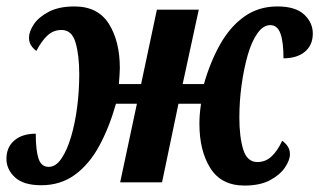

<svg xmlns="http://www.w3.org/2000/svg" viewBox="-39 -566 991 596"><path d="M89 9Q34 9 7.5 -15.5Q-19 -40 -19 -73Q-19 -109 5.5 -130Q30 -151 72 -151Q72 -100 80.5 -74Q89 -48 112 -48Q134 -48 151.5 -73.5Q169 -99 181.5 -141Q194 -183 200.5 -233.5Q207 -284 207 -335Q207 -395 195.5 -434Q184 -473 152 -473Q127 -473 108.5 -456Q90 -439 74 -408Q66 -413 58.5 -423.5Q51 -434 51 -449Q51 -468 66 -490.5Q81 -513 112.5 -529.5Q144 -546 192 -546Q265 -546 299 -492Q333 -438 333 -354Q333 -344 332 -332Q331 -320 330 -305H399L448 -536H578L528 -305H594Q614 -375 645 -429.5Q676 -484 720 -515Q764 -546 822 -546Q878 -546 905 -521Q932 -496 932 -462Q932 -426 907.5 -405.5Q883 -385 841 -385Q841 -436 831.5 -462Q822 -488 800 -488Q778 -488 760 -462.5Q742 -437 730 -395Q718 -353 711 -302.5Q704 -252 704 -201Q704 -141 716 -102Q728 -63 760 -63Q785 -63 803.5 -80Q822 -97 837 -129Q846 -123 853.5 -112.5Q861 -102 861 -87Q861 -69 845.5 -46Q830 -23 799 -6.5Q768 10 720 10Q648 10 614 -44Q580 -98 580 -182Q580 -195 581 -209Q582 -223 585 -244H515L464 0H334L386 -244H321Q300 -170 269 -113Q238 -56 193.5 -23.5Q149 9 89 9Z"/></svg>

Font: Noto Serif Condensed
Style: Bold Italic
Weight: 700
Width: 3
Italic angle: -12°
Designer: Monotype Design Team
Foundry: Monotype Imaging Inc.
Version: Version 2.014